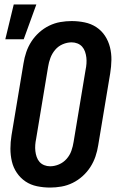

<svg xmlns="http://www.w3.org/2000/svg" viewBox="-20 -838 540 866"><path d="M206 8Q176 8 147 2Q118 -4 95 -19.5Q72 -35 56 -58.5Q40 -82 33.5 -110Q27 -138 27 -167.5Q27 -197 32 -228L86 -552Q90 -578 98.5 -603Q107 -628 121.5 -650.5Q136 -673 156.5 -691.5Q177 -710 201.5 -722Q226 -734 252 -738.5Q278 -743 303 -743Q333 -743 362 -737Q391 -731 414.5 -715.5Q438 -700 453.5 -676.5Q469 -653 476 -625Q483 -597 482.5 -567.5Q482 -538 477 -507L423 -183Q419 -157 410.5 -132Q402 -107 387.5 -84.5Q373 -62 352.5 -43.5Q332 -25 307.5 -13Q283 -1 257 3.5Q231 8 206 8ZM206 -88Q226 -88 246 -96.5Q266 -105 280.5 -121.5Q295 -138 302 -158Q309 -178 312 -198L366 -523Q369 -537 370 -551Q371 -565 369.5 -578.5Q368 -592 363.5 -605Q359 -618 350.5 -627.5Q342 -637 329.5 -642Q317 -647 303 -647Q283 -647 263 -638.5Q243 -630 229 -613.5Q215 -597 207.5 -577Q200 -557 197 -537L143 -212Q140 -198 139 -184Q138 -170 139.5 -156.5Q141 -143 145.5 -130Q150 -117 158.5 -107.5Q167 -98 179.5 -93Q192 -88 206 -88ZM4 -661 42 -818H144L87 -661Z"/></svg>

Font: Iosevka Term Curly
Style: Bold Italic
Weight: 700
Italic angle: -9°
Designer: Belleve Invis
Foundry: Belleve Invis
Version: Version 32.3.0